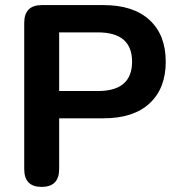

<svg xmlns="http://www.w3.org/2000/svg" viewBox="-20 -725 696 753"><path d="M143 8Q75 8 75 -62V-635Q75 -705 144 -705H386Q503 -705 566.5 -646.5Q630 -588 630 -483Q630 -378 566.5 -319.5Q503 -261 386 -261H212V-62Q212 8 143 8ZM212 -368H364Q498 -368 498 -483Q498 -598 364 -598H212Z"/></svg>

Font: Chiron GoRound TC SB
Style: Regular
Weight: 500
Designer: Ryoko NISHIZUKA 西塚涼子 (kana, bopomofo & ideographs); Paul D. Hunt (Latin, Greek & Cyrillic); Sandoll Communications 산돌커뮤니
Foundry: Adobe
Version: Version 1.000;hotconv 1.1.1;makeotfexe 2.6.0